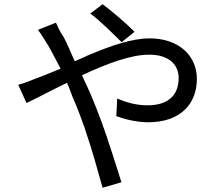

<svg xmlns="http://www.w3.org/2000/svg" viewBox="-20 -830 1040 906"><path d="M615 -680C577 -719 499 -785 464 -810L406 -766C451 -734 515 -669 554 -631L615 -680ZM553 30C539 -14 522 -70 502 -130L499 -140L495 -150C491 -164 486 -177 482 -191L478 -201C477 -203 477 -205 476 -206L473 -217C471 -222 469 -227 467 -232L464 -242C444 -296 424 -348 405 -392C404 -394 403 -395 403 -396L399 -405C398 -406 398 -408 397 -409L393 -418C390 -425 387 -432 383 -440L379 -448C378 -451 376 -454 375 -457L371 -466C370 -469 368 -472 367 -475C483 -529 596 -572 684 -572C782 -572 823 -521 823 -462C823 -390 784 -333 675 -333C622 -333 572 -348 533 -365L529 -282C567 -268 623 -253 679 -253C835 -253 909 -343 909 -458C909 -567 824 -649 686 -649C604 -649 506 -615 410 -575L400 -571C397 -569 394 -568 390 -567L381 -562C364 -555 348 -548 333 -541C313 -583 298 -623 280 -656C266 -674 251 -707 244 -723L159 -689C175 -669 194 -636 207 -616C224 -588 242 -550 266 -506C219 -486 182 -472 148 -459C130 -452 95 -437 66 -430L105 -344C151 -365 219 -402 296 -439C309 -413 316 -386 329 -357C347 -316 363 -272 379 -228L382 -218C415 -122 442 -23 464 56L553 30Z"/></svg>

Font: Glow Sans SC Normal Book
Style: Regular
Weight: 500
Designer: Ryoko NISHIZUKA (kana, bopomofo & ideographs); Paul D. Hunt (Latin, Greek & Cyrillic); Sandoll Communications, Soo-young
Version: Version 0.93